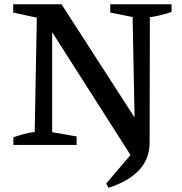

<svg xmlns="http://www.w3.org/2000/svg" viewBox="-20 -681 855 902"><path d="M498 -661H786V-625Q760 -616 735.5 -610Q711 -604 684 -600L683 -12Q683 66 632.5 119Q582 172 490 201L479 181L625 10L616 83L200 -569L225 -576V-60L340 -40V0H43V-36Q68 -45 93 -51.5Q118 -58 143 -61L153 -598L42 -622V-661H269L636 -92L613 -86L603 -601L498 -622Z"/></svg>

Font: Piazzolla Thin SemiBold
Style: Regular
Weight: 600
Version: Version 2.005